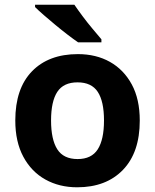

<svg xmlns="http://www.w3.org/2000/svg" viewBox="-20 -786 659 816"><path d="M574 -273.7Q574 -138 502.5 -64Q431 10 308 10Q232.1 10 172.8 -23.1Q113.4 -56.2 79.2 -119.8Q45 -183.4 45 -274Q45 -410 116 -483Q187 -556 311 -556Q388.4 -556 447.2 -523Q506 -490 540 -427.3Q574 -364.5 574 -273.7ZM197 -274Q197 -193 223.5 -151.5Q250 -110 309.9 -110Q369 -110 395.5 -151.5Q422 -193 422 -274Q422 -355 395.5 -395.5Q369 -436 309.5 -436Q250 -436 223.5 -395.5Q197 -355 197 -274ZM296 -766Q311 -744 331.5 -716.5Q352 -689 373.5 -663.5Q395 -638 411 -619V-606H312Q293 -619 267.5 -638.5Q242 -658 215.5 -680Q189 -702 166 -722Q143 -742 129 -756V-766Z"/></svg>

Font: Noto Sans Ol Chiki
Style: Regular
Weight: 400
Designer: Monotype Design Team, Lewis McGuffie
Foundry: Monotype Imaging Inc.
Version: Version 2.003